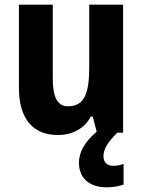

<svg xmlns="http://www.w3.org/2000/svg" viewBox="-20 -568 610 822"><path d="M423 102C423 70 439 44 482 0H507V-548H362V-281C362 -173 344 -113 271 -113C225 -113 206 -153 206 -232V-548H61V-191C61 -59 122 10 227 10C289 10 340 -16 369 -69H377L394 -4C341 40 318 86 318 128C318 195 362 234 438 234C469 234 492 228 509 222V133C499 138 483 142 465 142C439 142 423 127 423 102Z"/></svg>

Font: Noto Sans Oriya Cond Bold
Style: Bold
Weight: 700
Width: 3
Designer: Amélie Bonet and Sol Matas
Foundry: Google LLC
Version: Version 2.006